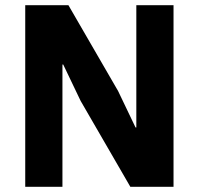

<svg xmlns="http://www.w3.org/2000/svg" viewBox="-20 -718 764 738"><path d="M481 0 290 -330 223 -470H220V-324V0H77V-698H243L434 -368L501 -228H504V-374V-698H647V0Z"/></svg>

Font: IBM Plex Sans
Style: Regular
Weight: 400
Designer: Mike Abbink, Paul van der Laan, Pieter van Rosmalen
Foundry: Bold Monday
Version: Version 3.201